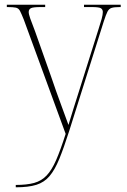

<svg xmlns="http://www.w3.org/2000/svg" viewBox="-20 -556 539 816"><path d="M47 230Q94 230 125 221.5Q156 213 178 190Q200 167 218.5 124.5Q237 82 259 13L81 -473Q71 -498 65 -509.5Q59 -521 47.5 -523.5Q36 -526 11 -526H9V-536H172V-526H153Q120 -526 111 -521Q102 -516 102 -505Q102 -496 108.5 -477.5Q115 -459 129 -423L197 -231Q219 -166 239.5 -111Q260 -56 271 -25Q280 -54 292 -93.5Q304 -133 320 -182L399 -433Q407 -457 412 -475.5Q417 -494 417 -505Q417 -515 409.5 -520.5Q402 -526 370 -526H337V-536H493V-526H489Q466 -526 454.5 -522.5Q443 -519 436.5 -506Q430 -493 421 -465L274 1Q251 73 232 119.5Q213 166 190.5 192.5Q168 219 134.5 229.5Q101 240 48 240H47Z"/></svg>

Font: Noto Serif Display SemiCondensed Thin
Style: Regular
Weight: 100
Width: 4
Designer: Monotype Design Team
Foundry: Monotype Imaging Inc.
Version: Version 2.009